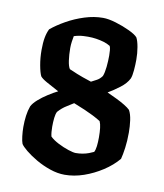

<svg xmlns="http://www.w3.org/2000/svg" viewBox="-77 -734 683 798"><g transform="rotate(10 264.0 -335.0)"><path d="M249 0Q219 0 187 -11Q155 -22 127.5 -38Q100 -54 80.5 -70Q61 -86 55 -96Q51 -106 48.5 -126.5Q46 -147 46 -166Q46 -191 49 -213.5Q52 -236 59 -255Q66 -269 83.5 -284.5Q101 -300 123 -314Q145 -328 163 -337Q131 -354 110.5 -365.5Q90 -377 83 -386Q76 -400 70.5 -430.5Q65 -461 65 -494Q65 -525 69 -546.5Q73 -568 81 -584Q106 -605 141.5 -625Q177 -645 216.5 -657.5Q256 -670 294 -670Q317 -670 348.5 -660.5Q380 -651 407.5 -638Q435 -625 444 -614Q451 -601 455.5 -575.5Q460 -550 460 -523Q460 -502 458 -478Q456 -454 451 -442Q440 -420 415 -401Q390 -382 366 -368Q388 -358 407.5 -348.5Q427 -339 442.5 -329.5Q458 -320 466 -312Q475 -296 478.5 -270.5Q482 -245 482 -219Q482 -183 478 -154Q474 -125 469 -106Q444 -76 407 -52Q370 -28 329.5 -14Q289 0 249 0ZM279 -97Q294 -97 308 -99.5Q322 -102 334 -106.5Q346 -111 354 -115Q359 -124 361 -140.5Q363 -157 363 -178Q363 -200 361 -217Q359 -234 354 -245Q336 -256 320 -264Q304 -272 284.5 -280.5Q265 -289 237 -300Q227 -293 208.5 -282Q190 -271 173 -252Q168 -243 166 -225.5Q164 -208 164 -188Q164 -176 165 -165.5Q166 -155 168 -147Q181 -134 203.5 -122.5Q226 -111 247.5 -104Q269 -97 279 -97ZM290 -400Q299 -405 312 -411.5Q325 -418 335 -432Q341 -447 343.5 -472Q346 -497 346 -520Q346 -531 345 -542.5Q344 -554 341 -560Q328 -568 312.5 -572.5Q297 -577 280.5 -579.5Q264 -582 246 -582Q238 -582 227.5 -581.5Q217 -581 206.5 -579Q196 -577 187 -574Q185 -564 183 -550.5Q181 -537 181 -523Q181 -495 184.5 -470.5Q188 -446 195 -436Q203 -433 210.5 -429.5Q218 -426 228 -422Q238 -418 253 -412.5Q268 -407 290 -400Z"/></g></svg>

Font: Texturina 12pt
Style: Bold
Weight: 700
Designer: Guillermo Torres Carreño
Foundry: Omnibus-Type
Version: Version 1.002